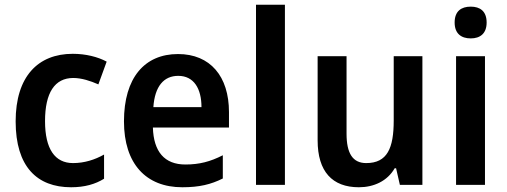

<svg xmlns="http://www.w3.org/2000/svg" viewBox="-20 -780 2137 810"><path d="M280 10C337 10 382 -3 419 -26V-128C380 -106 336 -92 288 -92C212 -92 170 -151 170 -269C170 -389 211 -451 289 -451C324 -451 361 -439 395 -424L430 -520C393 -540 342 -553 287 -553C140 -553 46 -457 46 -268C46 -77 136 10 280 10Z M731 -552C590 -552 503 -452 503 -268C503 -89 596 10 749 10C821 10 870 -2 920 -27V-125C867 -98 821 -86 762 -86C674 -86 628 -140 625 -242H946V-307C946 -458 867 -552 731 -552ZM732 -460C798 -460 830 -406 830 -328H627C633 -416 671 -460 732 -460Z M1182 0V-760H1060V0Z M1762 -543H1641V-272C1641 -155 1614 -92 1525 -92C1468 -92 1442 -133 1442 -216V-543H1320V-188C1320 -56 1382 10 1494 10C1557 10 1614 -16 1645 -70H1651L1667 0H1762Z M1966 -752C1926 -752 1898 -733 1898 -685C1898 -638 1926 -618 1966 -618C2005 -618 2033 -638 2033 -685C2033 -733 2005 -752 1966 -752ZM2026 -543H1904V0H2026Z"/></svg>

Font: Noto Sans Myanmar UI SemiCondensed SemiBold
Style: Regular
Weight: 600
Width: 4
Designer: Monotype Design Team
Foundry: Monotype Imaging Inc.
Version: Version 2.103